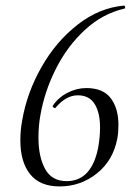

<svg xmlns="http://www.w3.org/2000/svg" viewBox="-20 -656 489 689"><path d="M53 -152Q53 -190 60 -226Q77 -324 129 -415.5Q181 -507 258.5 -567.5Q336 -628 425 -636Q428 -636 429 -631Q430 -626 426 -625Q348 -607 285 -549Q222 -491 181 -410Q140 -329 125 -243Q118 -205 118 -162Q118 -93 142 -49.5Q166 -6 219 -6Q310 -6 333 -130Q339 -166 339 -198Q339 -252 319.5 -283Q300 -314 259 -314Q217 -314 179 -269L177 -268Q174 -268 171 -271.5Q168 -275 169 -276Q189 -306 222 -323Q255 -340 290 -340Q350 -340 377.5 -303.5Q405 -267 405 -208Q405 -180 401 -159Q386 -80 327.5 -33.5Q269 13 194 13Q123 13 88 -31Q53 -75 53 -152Z"/></svg>

Font: Cormorant Infant
Style: Italic
Weight: 400
Italic angle: -10°
Designer: Christian Thalmann (Catharsis Fonts)
Foundry: Catharsis Fonts
Version: Version 4.000